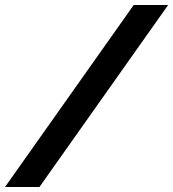

<svg xmlns="http://www.w3.org/2000/svg" viewBox="-46 -672 689 764"><path d="M-26 72H111L623 -652H486Z"/></svg>

Font: Charger Pro
Style: UltraObl
Weight: 900
Designer: Jasper
Foundry: Cannot Into Space Fonts
Version: Version 1.09